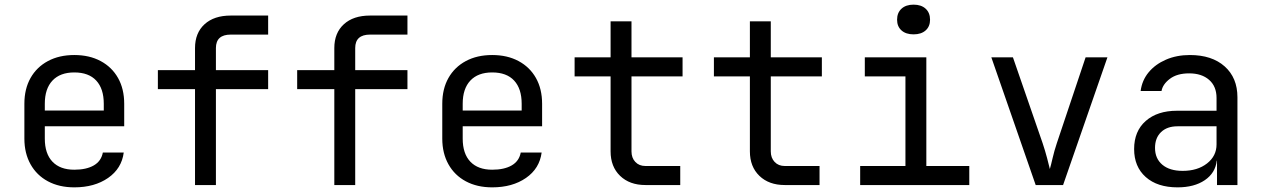

<svg xmlns="http://www.w3.org/2000/svg" viewBox="-20 -797 5440 827"><path d="M300 10Q235 10 186.5 -16Q138 -42 111.5 -89.5Q85 -137 85 -200V-350Q85 -414 111.5 -461Q138 -508 186.5 -534Q235 -560 300 -560Q365 -560 413.5 -534Q462 -508 488.5 -461Q515 -414 515 -350V-253H173V-200Q173 -135 206 -100.5Q239 -66 300 -66Q352 -66 384 -84.5Q416 -103 423 -140H513Q504 -71 445.5 -30.5Q387 10 300 10ZM173 -321H427V-350Q427 -415 394.5 -450Q362 -485 300 -485Q239 -485 206 -450Q173 -415 173 -350Z M820 0V-413H660V-495H820V-590Q820 -655 861 -692.5Q902 -730 974 -730H1135V-648H974Q910 -648 910 -590V-495H1135V-413H910V0Z M1420 0V-413H1260V-495H1420V-590Q1420 -655 1461 -692.5Q1502 -730 1574 -730H1735V-648H1574Q1510 -648 1510 -590V-495H1735V-413H1510V0Z M2100 10Q2035 10 1986.5 -16Q1938 -42 1911.5 -89.5Q1885 -137 1885 -200V-350Q1885 -414 1911.5 -461Q1938 -508 1986.5 -534Q2035 -560 2100 -560Q2165 -560 2213.5 -534Q2262 -508 2288.5 -461Q2315 -414 2315 -350V-253H1973V-200Q1973 -135 2006 -100.5Q2039 -66 2100 -66Q2152 -66 2184 -84.5Q2216 -103 2223 -140H2313Q2304 -71 2245.5 -30.5Q2187 10 2100 10ZM1973 -321H2227V-350Q2227 -415 2194.5 -450Q2162 -485 2100 -485Q2039 -485 2006 -450Q1973 -415 1973 -350Z M2760 0Q2692 0 2651 -39.5Q2610 -79 2610 -145V-468H2455V-550H2610V-705H2700V-550H2920V-468H2700V-145Q2700 -117 2716.5 -99.5Q2733 -82 2760 -82H2910V0Z M3360 0Q3292 0 3251 -39.5Q3210 -79 3210 -145V-468H3055V-550H3210V-705H3300V-550H3520V-468H3300V-145Q3300 -117 3316.5 -99.5Q3333 -82 3360 -82H3510V0Z M3685 0V-82H3880V-468H3705V-550H3970V-82H4155V0ZM3915 -649Q3882 -649 3863 -666Q3844 -683 3844 -712Q3844 -742 3863 -759.5Q3882 -777 3915 -777Q3948 -777 3967 -759.5Q3986 -742 3986 -712Q3986 -683 3967 -666Q3948 -649 3915 -649Z M4441 0 4250 -550H4343L4471 -180Q4482 -147 4490 -116.5Q4498 -86 4502 -69Q4507 -86 4514 -116.5Q4521 -147 4532 -180L4656 -550H4750L4559 0Z M5052 10Q4965 10 4915 -34.5Q4865 -79 4865 -155Q4865 -232 4915 -276Q4965 -320 5050 -320H5220V-375Q5220 -425 5188 -453Q5156 -481 5102 -481Q5050 -481 5019 -457.5Q4988 -434 4983 -405H4893Q4899 -451 4927.5 -485.5Q4956 -520 5002 -540Q5048 -560 5105 -560Q5200 -560 5255 -511Q5310 -462 5310 -378V0H5222V-105H5221Q5215 -52 5169.5 -21Q5124 10 5052 10ZM5074 -61Q5138 -61 5179 -93Q5220 -125 5220 -175V-253H5052Q5007 -253 4981 -228Q4955 -203 4955 -160Q4955 -114 4986.5 -87.5Q5018 -61 5074 -61Z"/></svg>

Font: NKDuy Mono
Style: Regular
Weight: 400
Monospace: yes
Designer: NKDuy
Foundry: NKDuy
Version: Version 2.251; ttfautohint (v1.8.4.7-5d5b)